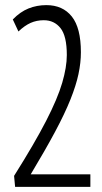

<svg xmlns="http://www.w3.org/2000/svg" viewBox="-20 -730 400 750"><path d="M35 -43Q115 -170 160 -257.5Q205 -345 223 -406.5Q241 -468 241 -515Q241 -589 216.5 -620Q192 -651 151 -651Q123 -651 99.5 -640.5Q76 -630 52 -607L30 -654Q59 -684 91.5 -697Q124 -710 161 -710Q225 -710 260.5 -665.5Q296 -621 296 -526Q296 -485 286.5 -440.5Q277 -396 255 -341Q233 -286 195 -215Q157 -144 100 -49H333V0H39Z"/></svg>

Font: Georama Condensed Light
Style: Regular
Weight: 300
Width: 3
Designer: Jean-Baptiste Levee
Foundry: Production Type
Version: Version 1.000